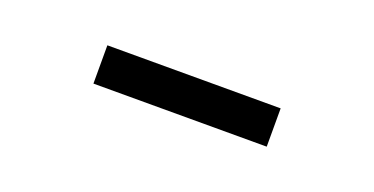

<svg xmlns="http://www.w3.org/2000/svg" viewBox="-21 -737 541 278"><g transform="rotate(20 250.0 -598.5)"><path d="M116.5 -568.5V-627.5H383.5V-568.5Z"/></g></svg>

Font: Newsreader 16pt 16pt Medium
Style: Regular
Weight: 500
Version: Version 1.003